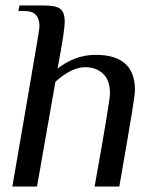

<svg xmlns="http://www.w3.org/2000/svg" viewBox="-20 -680 572 700"><path d="M85 -348Q95 -409 109.5 -492Q124 -575 124 -583Q124 -611 111 -625.5Q98 -640 67 -640H47L51 -660H141Q183 -660 199.5 -648Q216 -636 216 -599Q216 -586 210.5 -548.5Q205 -511 190 -430Q217 -452 252.5 -466Q288 -480 329 -480Q472 -480 472 -352Q472 -338 462.5 -278Q453 -218 415 0H325Q381 -313 381 -339Q381 -388 355.5 -411.5Q330 -435 291 -435Q241 -435 182 -382L115 0H25Z"/></svg>

Font: Philosopher
Style: Italic
Weight: 400
Italic angle: -10°
Designer: Jovanny Lemonad
Foundry: Jovanny Lemonad
Version: Version 2.000